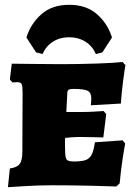

<svg xmlns="http://www.w3.org/2000/svg" viewBox="-20 -771 556 799"><path d="M21 -70Q51 -74 62 -89Q73 -104 73 -139L74 -387Q74 -413 70 -421Q66 -429 53 -429L32 -428L21 -440L29 -506Q50 -506 108.5 -505Q167 -504 232 -504Q307 -504 381 -506.5Q455 -509 490 -513L502 -500Q499 -485 492.5 -435.5Q486 -386 483 -340L358 -333Q358 -336 359 -344Q360 -352 360 -361Q360 -385 345 -393Q330 -401 285 -401Q270 -401 265 -397Q260 -393 260 -382L256 -305H321Q346 -305 373 -306.5Q400 -308 411 -309L422 -296L410 -199Q400 -199 372 -200Q344 -201 313 -201Q296 -201 277 -199.5Q258 -198 251 -197Q250 -186 250.5 -170Q251 -154 251 -146Q251 -116 257 -107.5Q263 -99 287 -99Q320 -99 336.5 -105Q353 -111 361.5 -127.5Q370 -144 375 -179L490 -187L501 -174Q498 -160 490.5 -111.5Q483 -63 478 -8L464 5Q441 4 360.5 2Q280 0 196 0Q140 0 84.5 3.5Q29 7 13 8ZM157 -546 130 -553 90 -615Q108 -673 152.5 -712Q197 -751 268 -751Q339 -751 383.5 -712Q428 -673 446 -615L406 -553L379 -546Q364 -580 335 -598Q306 -616 268 -616Q230 -616 201 -598Q172 -580 157 -546Z"/></svg>

Font: Alegreya SC Black
Style: Regular
Weight: 900
Designer: Juan Pablo del Peral
Foundry: Huerta Tipografica
Version: Version 2.007; ttfautohint (v1.6)